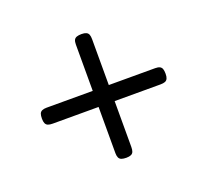

<svg xmlns="http://www.w3.org/2000/svg" viewBox="-88 -593 728 674"><g transform="rotate(-20 276.0 -256.0)"><path d="M277 -25Q266 -25 259 -27.5Q252 -30 249 -36.5Q246 -43 246 -53V-459Q246 -470 249 -476Q252 -482 259 -484.5Q266 -487 277 -487Q288 -487 294.5 -484Q301 -481 303.5 -474.5Q306 -468 306 -457V-55Q306 -44 303.5 -37.5Q301 -31 294.5 -28Q288 -25 277 -25ZM75 -226Q64 -226 57.5 -228.5Q51 -231 48 -237.5Q45 -244 45 -255Q45 -267 47.5 -273.5Q50 -280 56.5 -283Q63 -286 73 -286H479Q490 -286 496 -283Q502 -280 504.5 -273.5Q507 -267 507 -255Q507 -244 504 -237.5Q501 -231 494.5 -228.5Q488 -226 477 -226Z"/></g></svg>

Font: Fredoka Light Light
Style: Regular
Weight: 300
Version: Version 2.001